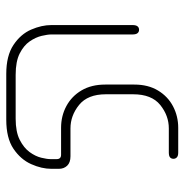

<svg xmlns="http://www.w3.org/2000/svg" viewBox="-8 -406 589 613"><g transform="rotate(90 286.5 -99.5)"><path d="M362 175H216Q158 175 123.5 152Q89 129 74.5 95.5Q60 62 60 31V-228Q60 -239 64 -244Q68 -249 75 -249Q82 -249 86 -244Q90 -239 90 -228V31Q90 43 94.5 62Q99 81 112 100Q125 119 150.5 132Q176 145 219 145H359Q401 145 426.5 132Q452 119 465.5 100.5Q479 82 483.5 63.5Q488 45 488 34V14Q488 0 474 0H388Q350 0 318.5 -17Q287 -34 268.5 -65.5Q250 -97 250 -141V-234Q250 -278 269 -309.5Q288 -341 319.5 -357.5Q351 -374 388 -374H467Q478 -374 482.5 -369.5Q487 -365 487 -359Q487 -352 482.5 -348Q478 -344 467 -344H390Q349 -344 315 -316.5Q281 -289 281 -230V-143Q281 -85 315 -57.5Q349 -30 390 -30H479Q499 -30 509 -19.5Q519 -9 519 7V31Q519 62 504 95.5Q489 129 455 152Q421 175 362 175Z"/></g></svg>

Font: Beiruti ExtraLight
Style: Regular
Weight: 250
Designer: Arlette Boutros
Foundry: Boutros
Version: Version 1.41